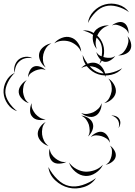

<svg xmlns="http://www.w3.org/2000/svg" viewBox="-124 -938 756 1076"><path d="M340 -767Q373 -771 403 -752Q433 -733 447 -704Q462 -674 459 -639Q456 -604 433 -580Q446 -610 448 -643Q450 -676 439 -699Q427 -723 399.5 -741.5Q372 -760 340 -767ZM180 -695Q195 -715 222 -725.5Q249 -736 273 -728Q297 -721 313.5 -696.5Q330 -672 331 -647Q321 -670 303 -684.5Q285 -699 266 -705Q247 -711 224 -709.5Q201 -708 180 -695ZM132 -560Q114 -572 102.5 -595.5Q91 -619 96 -640Q101 -661 121.5 -676.5Q142 -692 164 -695Q144 -685 133.5 -668Q123 -651 119 -634Q115 -618 117 -598Q119 -578 132 -560ZM-41 -530Q-48 -549 -41.5 -570Q-35 -591 -20 -604Q-4 -617 18 -619.5Q40 -622 57 -612Q14 -619 -13 -596Q-41 -573 -41 -530ZM331 -556Q346 -574 372 -582.5Q398 -591 419 -583Q441 -575 454.5 -551.5Q468 -528 468 -505Q460 -527 444 -540.5Q428 -554 411 -561Q393 -567 372 -567.5Q351 -568 331 -556ZM33 -504Q33 -521 42 -540Q51 -559 66 -565Q82 -571 101.5 -564Q121 -557 132 -545Q117 -552 102.5 -550Q88 -548 75 -543Q63 -538 50.5 -529Q38 -520 33 -504ZM-28 -315Q-60 -325 -81 -355Q-102 -385 -104 -419Q-106 -452 -89 -484Q-72 -516 -41 -530Q-65 -507 -80 -476.5Q-95 -446 -94 -419Q-92 -392 -73.5 -364Q-55 -336 -28 -315ZM483 -498Q502 -487 515 -464.5Q528 -442 525 -420Q521 -398 501.5 -381Q482 -364 460 -360Q479 -371 488.5 -389Q498 -407 501 -424Q504 -441 500.5 -461Q497 -481 483 -498ZM38 -360Q18 -365 0.5 -382.5Q-17 -400 -19 -420Q-21 -440 -6.5 -460Q8 -480 26 -489Q12 -475 8 -456.5Q4 -438 5 -422Q7 -406 14 -389Q21 -372 38 -360ZM132 -270Q114 -263 91.5 -266Q69 -269 57 -284Q44 -298 44.5 -321Q45 -344 54 -360Q51 -341 58 -326Q65 -311 75 -299Q85 -288 99 -279Q113 -270 132 -270ZM445 -360Q447 -340 437 -318Q427 -296 409 -288Q392 -279 368.5 -285Q345 -291 331 -305Q349 -297 367 -300Q385 -303 399 -309Q413 -316 426.5 -328.5Q440 -341 445 -360ZM500 -290Q513 -292 526 -286.5Q539 -281 545 -270Q552 -259 550 -244.5Q548 -230 540 -221Q545 -232 543.5 -244Q542 -256 537 -265Q532 -273 522.5 -280.5Q513 -288 500 -290ZM331 -290Q350 -289 370 -277Q390 -265 396 -246Q402 -228 393 -206.5Q384 -185 369 -173Q379 -189 378.5 -206.5Q378 -224 374 -239Q369 -254 359 -268Q349 -282 331 -290ZM148 -120Q128 -125 109.5 -142.5Q91 -160 88 -181Q85 -202 99 -223.5Q113 -245 132 -254Q117 -239 113.5 -220Q110 -201 112 -184Q114 -167 122.5 -149.5Q131 -132 148 -120ZM385 -170Q395 -184 415 -193.5Q435 -203 451 -198Q468 -193 479.5 -174.5Q491 -156 492 -138Q485 -154 471.5 -162.5Q458 -171 445 -175Q431 -179 415.5 -179.5Q400 -180 385 -170ZM492 -122Q507 -113 517.5 -94.5Q528 -76 524 -59Q520 -42 502.5 -29.5Q485 -17 468 -15Q484 -23 491 -37Q498 -51 501 -64Q504 -78 503.5 -93.5Q503 -109 492 -122ZM248 -31Q232 -22 209 -21Q186 -20 172 -31Q157 -43 153 -65.5Q149 -88 155 -105Q156 -87 165.5 -73Q175 -59 187 -50Q198 -41 213.5 -34.5Q229 -28 248 -31ZM453 -15Q441 12 412.5 31Q384 50 354 48Q324 46 298 24Q272 2 263 -27Q281 -3 306 10Q331 23 355 24Q379 25 405.5 16Q432 7 453 -15ZM414 60Q390 96 346.5 110Q303 124 261 114Q219 104 185.5 72.5Q152 41 147 -2Q167 37 198 67Q229 97 263 104Q297 112 338 99Q379 86 414 60ZM369 -809Q373 -846 400.5 -874.5Q428 -903 464 -913Q501 -923 539 -912Q577 -901 599 -870Q568 -892 532 -901.5Q496 -911 467 -903Q438 -896 411.5 -869.5Q385 -843 369 -809ZM503 -795Q515 -806 534.5 -812Q554 -818 568 -811Q583 -804 590.5 -785Q598 -766 596 -749Q592 -765 580.5 -774.5Q569 -784 558 -789Q546 -795 532 -798.5Q518 -802 503 -795ZM419 -663Q403 -680 397.5 -707Q392 -734 402 -755Q413 -776 438.5 -787Q464 -798 487 -795Q464 -790 448 -775.5Q432 -761 424 -744Q415 -727 412.5 -705.5Q410 -684 419 -663ZM590 -735Q603 -722 609 -700Q615 -678 607 -661Q599 -644 578 -635Q557 -626 538 -628Q557 -633 568 -645.5Q579 -658 585 -671Q592 -685 595 -701.5Q598 -718 590 -735ZM522 -625Q513 -611 495 -600Q477 -589 460 -592Q444 -596 431.5 -613Q419 -630 416 -647Q424 -632 438 -625.5Q452 -619 465 -616Q479 -613 494 -614Q509 -615 522 -625ZM561 -556Q539 -528 500 -519Q461 -510 426 -522Q392 -533 366 -563Q340 -593 339 -630Q353 -596 377.5 -568Q402 -540 430 -531Q458 -522 494 -529.5Q530 -537 561 -556Z"/></svg>

Font: Rubik Puddles
Style: Regular
Weight: 400
Designer: Hubert and Fischer, NaN
Foundry: Hubert and Fischer, NaN
Version: Version 2.200